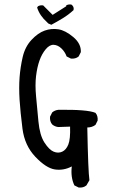

<svg xmlns="http://www.w3.org/2000/svg" viewBox="-20 -839 540 871"><path d="M336.9 11.7 317.4 2Q299.8 -35.2 305.7 -84Q268.6 -64.5 229 -70.3Q189.5 -76.2 140.6 -127.4Q91.8 -178.7 82 -254.9Q72.3 -331.1 68.8 -386.2Q65.4 -441.4 68.8 -487.8Q72.3 -534.2 83 -580.6Q93.8 -627 123 -658.2Q152.3 -689.5 182.6 -700.2Q212.9 -710.9 244.6 -706.1Q276.4 -701.2 312.5 -670.9Q348.6 -640.6 346.7 -602.5L336.9 -583Q323.2 -571.3 301.8 -573.2L282.2 -583Q274.4 -604.5 258.3 -619.6Q242.2 -634.8 223.6 -635.7Q205.1 -636.7 187.5 -615.7Q169.9 -594.7 159.2 -564.5Q148.4 -534.2 143.6 -494.1Q138.7 -454.1 143.6 -402.3Q148.4 -350.6 154.3 -288.1Q160.2 -225.6 181.6 -192.4Q203.1 -159.2 223.6 -150.9Q244.1 -142.6 262.2 -150.9Q280.3 -159.2 290 -183.6Q299.8 -208 297.9 -264.6L244.1 -262.7Q228.5 -264.6 216.8 -274.4Q205.1 -288.1 207 -309.6L216.8 -329.1Q228.5 -338.9 244.1 -340.8Q376 -342.8 413.1 -327.1Q424.8 -313.5 422.9 -292L413.1 -272.5Q397.5 -260.7 376 -260.7Q379.9 -60.5 385.7 -21.5L372.1 2Q358.4 13.7 336.9 11.7ZM212.9 -726.6 199.2 -732.4 193.4 -738.3Q160.2 -767.6 148.4 -804.7L152.3 -810.5Q162.1 -816.4 175.8 -814.5L218.8 -771.5L280.3 -810.5V-814.5Q290 -820.3 303.7 -818.4Q317.4 -808.6 313.5 -793Q290 -771.5 264.2 -755.9Q238.3 -740.2 212.9 -726.6Z"/></svg>

Font: JasonHandwriting4
Style: Regular
Weight: 400
Version: Version 1.01.21